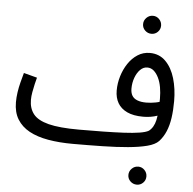

<svg xmlns="http://www.w3.org/2000/svg" viewBox="-60 -761 1036 1030"><g transform="rotate(5 458.5 -246.0)"><path d="M353 21 379 -58Q448 -58 509.5 -59Q571 -60 621 -62.5Q671 -65 705 -70.5Q739 -76 754 -85Q780 -105 789 -145Q798 -185 798 -261Q798 -293 793 -322Q788 -351 777 -373.5Q766 -396 751 -409Q736 -422 716 -422Q695 -422 678 -405Q661 -388 651 -360.5Q641 -333 641 -302Q641 -279 650 -264Q659 -249 678.5 -241.5Q698 -234 726 -234Q751 -234 777 -239Q803 -244 822 -254L826 -187Q812 -176 793.5 -169.5Q775 -163 755.5 -160Q736 -157 717 -157Q664 -157 630 -173Q596 -189 579.5 -217.5Q563 -246 563 -285Q563 -324 574.5 -362Q586 -400 607 -431.5Q628 -463 657.5 -482Q687 -501 723 -501Q774 -501 808 -467Q842 -433 858.5 -377Q875 -321 875 -255Q875 -205 869 -164Q863 -123 849.5 -91Q836 -59 814 -35Q795 -15 753 -4Q711 7 650 12.5Q589 18 513.5 19.5Q438 21 353 21ZM353 21Q280 21 220 10.5Q160 0 118 -23Q76 -46 53 -83.5Q30 -121 30 -175Q30 -201 34 -228.5Q38 -256 45 -283Q52 -310 59 -335L131 -316Q127 -302 122 -280.5Q117 -259 113 -236.5Q109 -214 109 -195Q109 -149 133 -118.5Q157 -88 215.5 -73Q274 -58 379 -58L399 -11ZM722 -604Q702 -604 687.5 -618Q673 -632 673 -652Q673 -672 687.5 -686.5Q702 -701 722 -701Q742 -701 756 -686.5Q770 -672 770 -652Q770 -632 756 -618Q742 -604 722 -604ZM714 209Q694 209 679.5 195Q665 181 665 161Q665 141 679.5 126.5Q694 112 714 112Q734 112 748 126.5Q762 141 762 161Q762 181 748 195Q734 209 714 209Z"/></g></svg>

Font: Noto Sans Arabic SemiCondensed
Style: Regular
Weight: 400
Width: 4
Designer: Monotype Design Team, Nadine Chahine, Nizar Qandah and Khaled Hosny
Foundry: Monotype Imaging Inc.
Version: Version 2.012